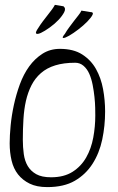

<svg xmlns="http://www.w3.org/2000/svg" viewBox="-20 -763 481 784"><path d="M19.5 -177.7Q19.5 -209 23.4 -250Q27.3 -291 36.6 -334Q45.9 -377 61 -418.5Q76.2 -460 99.1 -491.7Q122.1 -523.4 153.3 -543.5Q184.6 -563.5 224.6 -563.5Q280.3 -563.5 315.9 -540.5Q351.6 -517.6 372.1 -481Q392.6 -444.3 400.9 -398.9Q409.2 -353.5 409.2 -307.6Q409.2 -249 397.5 -193.4Q385.7 -137.7 357.9 -94.2Q330.1 -50.8 285.6 -24.9Q241.2 1 172.9 1Q129.9 1 101.1 -13.2Q72.3 -27.3 53.7 -50.8Q35.2 -74.2 27.3 -107.4Q19.5 -140.6 19.5 -177.7ZM73.2 -192.4Q73.2 -162.1 77.1 -133.8Q81.1 -105.5 93.3 -85Q105.5 -64.5 127.9 -51.8Q150.4 -39.1 188.5 -39.1Q241.2 -39.1 276.4 -61.5Q311.5 -84 332 -120.1Q352.5 -156.2 360.8 -201.2Q369.1 -246.1 369.1 -291Q369.1 -302.7 368.7 -323.2Q368.2 -343.8 365.7 -367.2Q363.3 -390.6 358.4 -416Q353.5 -441.4 344.7 -461.4Q335.9 -481.4 321.3 -494.1Q306.6 -506.8 287.1 -506.8Q240.2 -506.8 205.6 -496.1Q170.9 -485.4 147 -464.4Q123 -443.4 108.4 -414.6Q93.8 -385.7 85.9 -351.1Q78.1 -316.4 75.7 -275.9Q73.2 -235.4 73.2 -192.4ZM239.3 -737.3Q250 -728.5 242.2 -713.4Q234.4 -698.2 218.8 -681.6Q203.1 -665 182.6 -650.4Q162.1 -635.7 147.5 -628.9Q132.8 -622.1 127.9 -626Q123 -629.9 136.7 -649.4Q144.5 -662.1 154.8 -675.8Q165 -689.5 174.8 -701.7Q184.6 -713.9 192.4 -724.6Q200.2 -735.4 204.1 -743.2ZM347.7 -713.9Q363.3 -713.9 357.9 -702.6Q352.5 -691.4 336.9 -675.3Q321.3 -659.2 300.3 -643.1Q279.3 -627 262.2 -617.2Q245.1 -607.4 238.3 -607.9Q231.4 -608.4 245.1 -625Q252.9 -638.7 263.2 -652.3Q273.4 -666 282.7 -678.2Q292 -690.4 300.3 -700.7Q308.6 -710.9 312.5 -719.7Z"/></svg>

Font: The Girl Next Door
Style: Regular
Weight: 400
Designer: Kimberly Geswein
Foundry: Kimberly Geswein
Version: Version 1.002 2010